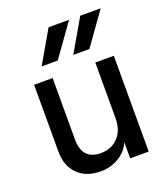

<svg xmlns="http://www.w3.org/2000/svg" viewBox="-148 -916 902 1032"><g transform="rotate(-20 302.5 -400.0)"><path d="M528 0H422V-92Q400 -42 353 -15Q306 12 251 12Q168 12 120 -36Q72 -84 72 -166V-548H178V-196Q178 -80 285 -80Q344 -80 383 -119.5Q422 -159 422 -232V-548H528ZM432 -812H549L417 -627H325ZM251 -812H368L236 -627H144Z"/></g></svg>

Font: Application Medium
Style: Regular
Weight: 500
Designer: Wei Huang
Foundry: Wei Huang
Version: Version 0.012